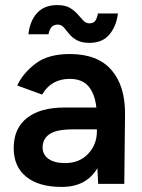

<svg xmlns="http://www.w3.org/2000/svg" viewBox="-20 -725 560 757"><path d="M223 12Q133 12 83.5 -28Q34 -68 34 -141Q34 -219 86.5 -260Q139 -301 233 -301H360Q354 -355 329 -384.5Q304 -414 255 -414Q182 -414 146 -352L48 -388Q71 -437 120.5 -474.5Q170 -512 255 -512Q365 -512 419.5 -449Q474 -386 473 -274L470 0H367L364 -62Q343 -26 308 -7Q273 12 223 12ZM237 -82Q293 -82 327.5 -118.5Q362 -155 362 -207V-215H269Q202 -215 175 -196Q148 -177 148 -144Q148 -115 171.5 -98.5Q195 -82 237 -82ZM333 -556Q302 -556 283 -566.5Q264 -577 252.5 -591.5Q241 -606 231.5 -617Q222 -628 207 -628Q194 -628 185 -620Q176 -612 171 -590H92Q98 -643 126.5 -674Q155 -705 205 -705Q237 -705 255.5 -694Q274 -683 286 -669Q298 -655 308.5 -644Q319 -633 333 -633Q349 -633 356 -643.5Q363 -654 366 -672H445Q439 -622 411.5 -589Q384 -556 333 -556Z"/></svg>

Font: Figtree SemiBold
Style: Regular
Weight: 600
Designer: Erik Kennedy
Foundry: Erik Kennedy
Version: Version 2.001; ttfautohint (v1.8.4.7-5d5b);gftools[0.9.27]